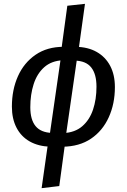

<svg xmlns="http://www.w3.org/2000/svg" viewBox="-20 -768 661 1001"><path d="M369 -452 375 -524Q439 -523 484.5 -497Q530 -471 554.5 -424.5Q579 -378 579 -314Q579 -227 547 -156.5Q515 -86 454.5 -45Q394 -4 306 -3L310 -74Q371 -77 409 -110Q447 -143 465 -196.5Q483 -250 483 -316Q483 -382 455.5 -416.5Q428 -451 369 -452ZM312 -524 308 -454Q248 -451 210.5 -417.5Q173 -384 155.5 -329.5Q138 -275 138 -209Q138 -144 165.5 -110.5Q193 -77 251 -75L243 -3Q180 -5 135 -30.5Q90 -56 66 -102.5Q42 -149 42 -212Q42 -300 73.5 -370.5Q105 -441 165.5 -482.5Q226 -524 312 -524ZM331 -738 423 -748 389 -503 382 -466 323 -57 319 -19 289 202 197 213 230 -19 238 -57 297 -466 299 -503Z"/></svg>

Font: Fira Sans Variable
Style: Italic
Weight: 397
Italic angle: -8°
Designer: Carrois Corporate & Edenspiekermann AG
Foundry: Carrois Corporate GbR & Edenspiekermann AG
Version: Version 4.202